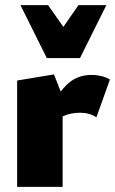

<svg xmlns="http://www.w3.org/2000/svg" viewBox="-20 -731 451 751"><path d="M47 0V-416L191 -440L225 -354V0ZM185 -244 163 -283Q198 -356 238.5 -397Q279 -438 338 -438Q358 -438 376.5 -433.5Q395 -429 410 -420L357 -272Q344 -281 328 -285.5Q312 -290 294 -290Q259 -290 231.5 -278.5Q204 -267 185 -244ZM163 -504 196 -580 287 -711H396L293 -504ZM163 -504 60 -711H168L260 -580L293 -504Z"/></svg>

Font: Ysabeau Office Black
Style: Regular
Weight: 900
Designer: Christian Thalmann (Catharsis Fonts)
Version: Version 2.001;gftools[0.9.30]; featfreeze: tnum,lnum,ss02